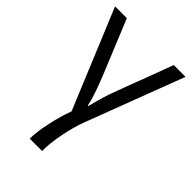

<svg xmlns="http://www.w3.org/2000/svg" viewBox="-227 -631 967 967"><g transform="rotate(45 256.0 -147.5)"><path d="M309 -13 507 -535H423L384 -430Q317 -254 298 -201Q287 -168 278.5 -136.5Q270 -105 265 -85H261Q252 -136 206 -250L89 -535H5L224 -6Q203 50 187.5 122Q172 194 172 240H260Q260 187 273.5 116Q287 45 309 -13Z"/></g></svg>

Font: OpenSansMMV
Style: Regular
Weight: 400
Designer: Steve Matteson
Foundry: Ascender Corporation
Version: Version 4.000